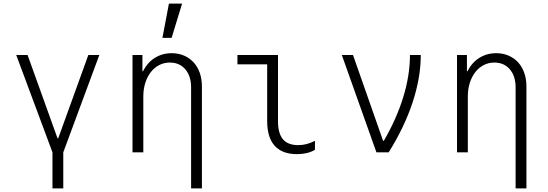

<svg xmlns="http://www.w3.org/2000/svg" viewBox="-20 -845 3040 1065"><path d="M271 200H331V0L531 -540H470L303 -78H299L133 -540H70L271 0Z M715 0H775V-310Q775 -351 786 -385.5Q797 -420 816.5 -445Q836 -470 863 -484Q890 -498 922 -498Q976 -498 1008 -460.5Q1040 -423 1040 -360V200H1100V-365Q1100 -407 1088 -441Q1076 -475 1054 -499Q1032 -523 1001 -536.5Q970 -550 932 -550Q891 -550 857 -534Q823 -518 799 -489.5Q775 -461 761.5 -420.5Q748 -380 748 -330L778 -450H770V-540H715ZM990 -825H917L881 -635H932Z M1522 -173Q1522 -105 1549.5 -72.5Q1577 -40 1634 -40Q1658 -40 1681 -46Q1704 -52 1727 -64V-14Q1707 -2 1681.5 4Q1656 10 1627 10Q1546 10 1504 -36Q1462 -82 1462 -173V-488H1297V-540H1522Z M2068 0H2136Q2224 -141 2269 -278Q2314 -415 2314 -540H2254Q2254 -428 2217 -307Q2180 -186 2109 -64H2105L1938 -540H1876Z M2515 0H2575V-310Q2575 -351 2586 -385.5Q2597 -420 2616.5 -445Q2636 -470 2663 -484Q2690 -498 2722 -498Q2776 -498 2808 -460.5Q2840 -423 2840 -360V200H2900V-365Q2900 -407 2888 -441Q2876 -475 2854 -499Q2832 -523 2801 -536.5Q2770 -550 2732 -550Q2691 -550 2657 -534Q2623 -518 2599 -489.5Q2575 -461 2561.5 -420.5Q2548 -380 2548 -330L2578 -450H2570V-540H2515Z"/></svg>

Font: CommitMonoV142 ExtLt
Style: Regular
Weight: 200
Monospace: yes
Designer: Eigil Nikolajsen
Foundry: Eigil Nikolajsen
Version: Version 1.142